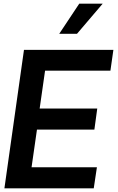

<svg xmlns="http://www.w3.org/2000/svg" viewBox="-20 -1020 637 1040"><path d="M397 -836.9H300.8L409.2 -1000H536.1ZM224.1 -637.2 194.8 -432.1H506.8L491.2 -317.9H180.2L150.9 -113.8H504.9L487.8 0H3.9L109.9 -750H594.2L578.1 -637.2Z"/></svg>

Font: Oakes Grotesk
Style: SemiBold Italic
Weight: 600
Designer: Samuel Oakes
Foundry: Samuel Oakes
Version: Version 1.0 | wf-rip DC20170320